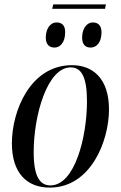

<svg xmlns="http://www.w3.org/2000/svg" viewBox="-20 -842 548 872"><path d="M461 -822H222L217 -802H457ZM392 -626C418 -626 441 -649 441 -695C441 -727 425 -740 402 -740C371 -740 353 -708 353 -672C353 -639 368 -626 392 -626ZM228 -626C253 -626 276 -649 276 -696C276 -727 261 -740 237 -740C206 -740 188 -708 188 -672C188 -639 204 -626 228 -626ZM206 10C392 10 475 -201 475 -345C475 -487 400 -546 307 -546C118 -546 34 -339 34 -191C34 -55 103 10 206 10ZM209 0C161 0 133 -40 133 -151C133 -319 195 -536 301 -536C351 -536 375 -490 375 -382C375 -220 320 0 209 0Z"/></svg>

Font: Noto Serif Display Condensed Medium
Style: Italic
Weight: 500
Width: 3
Italic angle: -12°
Designer: Monotype Design Team
Foundry: Monotype Imaging Inc.
Version: Version 2.009